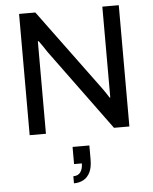

<svg xmlns="http://www.w3.org/2000/svg" viewBox="-63 -738 862 1082"><g transform="rotate(-5 368.0 -197.0)"><path d="M86 0V-686H178L511 -234Q516 -228 524 -216Q532 -204 540 -192.5Q548 -181 553 -172H557Q557 -188 557 -203.5Q557 -219 557 -234V-686H650V0H563L226 -460Q219 -471 205.5 -491Q192 -511 183 -523H178Q178 -507 178 -491.5Q178 -476 178 -460V0ZM311 292V252Q339 252 352 233Q365 214 365 184H321V87H416V166Q416 211 402.5 238.5Q389 266 365.5 279Q342 292 311 292Z"/></g></svg>

Font: Archivo SemiBold
Style: Regular
Weight: 400
Version: Version 2.001